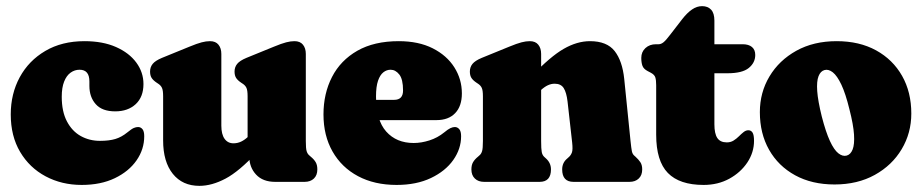

<svg xmlns="http://www.w3.org/2000/svg" viewBox="-20 -592 3002 625"><path d="M447 -318.5Q447 -276.5 421.8 -253Q396.5 -229.5 355 -229.5Q312.5 -229.5 291.8 -252.8Q271 -276 271 -312.5V-327Q271 -346 263 -355.5Q255 -365 239 -365Q223 -365 209.8 -355.5Q196.5 -346 188.8 -326.5Q181 -307 181 -277Q181 -229 197.8 -197Q214.5 -165 242.8 -149.2Q271 -133.5 305.5 -133.5Q335 -133.5 355.2 -139.5Q375.5 -145.5 394.5 -161Q408.5 -172.5 415.8 -175.5Q423 -178.5 429.5 -178.5Q438 -178.5 443.8 -171.5Q449.5 -164.5 449.5 -148.5Q449.5 -106 424.5 -70Q399.5 -34 353.8 -12Q308 10 246 10Q181 10 128.5 -18Q76 -46 45.5 -97.5Q15 -149 15 -219.5Q15 -286.5 44.2 -340.5Q73.5 -394.5 127.5 -426.2Q181.5 -458 255 -458Q314.5 -458 357.5 -439Q400.5 -420 423.8 -388.2Q447 -356.5 447 -318.5Z M791.5 -82.5V-99L786 -100V-278.5Q786 -298 782.2 -306Q778.5 -314 770 -319.5L765.5 -322.5Q753.5 -330.5 748.5 -338.5Q743.5 -346.5 743.5 -359Q743.5 -373.5 752 -384Q760.5 -394.5 782 -403.5L871.5 -440Q897 -450.5 911.5 -454.2Q926 -458 938.5 -458Q957 -458 966.2 -446.5Q975.5 -435 975.5 -416.5V-133Q975.5 -108.5 978.2 -99.8Q981 -91 986.5 -86.5L991.5 -82Q1002 -73.5 1007.5 -64.2Q1013 -55 1013 -40.5Q1013 -21.5 1001.8 -10.8Q990.5 0 971.5 0H876Q835.5 0 813.5 -23.8Q791.5 -47.5 791.5 -82.5ZM511 -135V-278.5Q511 -298 507.2 -306Q503.5 -314 495 -319.5L490.5 -322.5Q478.5 -330.5 473.5 -338.5Q468.5 -346.5 468.5 -359Q468.5 -373.5 477 -384Q485.5 -394.5 507 -403.5L596.5 -440Q622 -450.5 636.5 -454.2Q651 -458 663.5 -458Q682 -458 691.2 -446.5Q700.5 -435 700.5 -416.5V-183Q700.5 -155 711 -140.2Q721.5 -125.5 740 -125.5Q753 -125.5 764.8 -131Q776.5 -136.5 787.5 -147L801.5 -160.5L835 -116.5L816 -96Q758.5 -34 714 -10.5Q669.5 13 629 13Q574 13 542.5 -26.2Q511 -65.5 511 -135Z M1483.5 -288Q1483.5 -246.5 1461.8 -223.8Q1440 -201 1401 -201H1159V-267H1263Q1292 -267 1292 -297.5Q1292 -334 1279.8 -349.5Q1267.5 -365 1251.5 -365Q1238.5 -365 1227.8 -356.5Q1217 -348 1210.5 -329Q1204 -310 1204 -278Q1204 -201 1237.2 -163.8Q1270.5 -126.5 1326.5 -126.5Q1351.5 -126.5 1378 -135Q1404.5 -143.5 1426 -161Q1438 -171 1446 -174.8Q1454 -178.5 1460.5 -178.5Q1469 -178.5 1475 -171.5Q1481 -164.5 1481 -148.5Q1481 -107.5 1455.5 -71.2Q1430 -35 1382.8 -12.5Q1335.5 10 1271 10Q1199 10 1145.5 -18.5Q1092 -47 1062.5 -98.8Q1033 -150.5 1033 -219.5Q1033 -287.5 1060.8 -341.5Q1088.5 -395.5 1143.2 -426.8Q1198 -458 1278 -458Q1342.5 -458 1388.5 -434.8Q1434.5 -411.5 1459 -372.8Q1483.5 -334 1483.5 -288Z M1741.5 -416.5V-133Q1741.5 -107 1743.5 -97Q1745.5 -87 1751.5 -81.5L1757.5 -76Q1773.5 -61.5 1773.5 -40.5Q1773.5 0 1736.5 0H1556Q1537 0 1525.8 -10.8Q1514.5 -21.5 1514.5 -40.5Q1514.5 -55 1520 -64.2Q1525.5 -73.5 1536 -82L1541 -86.5Q1546.5 -91 1549.2 -99.8Q1552 -108.5 1552 -133V-278.5Q1552 -298 1548.2 -306Q1544.5 -314 1536 -319.5L1531.5 -322.5Q1519.5 -330.5 1514.5 -338.5Q1509.5 -346.5 1509.5 -359Q1509.5 -373.5 1518 -384Q1526.5 -394.5 1548 -403.5L1637.5 -440Q1663 -450.5 1677.5 -454.2Q1692 -458 1704.5 -458Q1723 -458 1732.2 -446.5Q1741.5 -435 1741.5 -416.5ZM1725.5 -284.5 1692.5 -325 1712 -345.5Q1771.5 -408 1815 -433Q1858.5 -458 1900.5 -458Q1955.5 -458 1980.8 -425.8Q2006 -393.5 2012 -335L2032.5 -133Q2035 -109 2036.8 -100.2Q2038.5 -91.5 2043.5 -86.5L2048.5 -82Q2058.5 -73 2064.5 -64Q2070.5 -55 2070.5 -40.5Q2070.5 -21.5 2059.2 -10.8Q2048 0 2029 0H1847Q1810 0 1810 -40.5Q1810 -62.5 1826.5 -76L1832.5 -81.5Q1838.5 -87 1841.8 -96Q1845 -105 1842.5 -128L1827.5 -261.5Q1824 -291 1815 -305.2Q1806 -319.5 1785.5 -319.5Q1774.5 -319.5 1763.5 -314.5Q1752.5 -309.5 1740 -298Z M2098 -355.5 2088.5 -360.5Q2075 -367.5 2071.2 -378Q2067.5 -388.5 2067.5 -403.5Q2067.5 -423 2081 -435.5Q2094.5 -448 2115.5 -448H2124Q2132 -448 2140 -454.5Q2148 -461 2162 -479.5L2201 -530Q2217 -550.5 2232.8 -561.2Q2248.5 -572 2265.5 -572Q2284 -572 2294.8 -560.5Q2305.5 -549 2305.5 -525V-187.5Q2305.5 -157 2315 -142.8Q2324.5 -128.5 2346 -128.5Q2358.5 -128.5 2368 -134.5Q2377.5 -140.5 2385.2 -148.2Q2393 -156 2400.5 -162Q2408 -168 2416 -168Q2425 -168 2429.8 -160.2Q2434.5 -152.5 2434.5 -133.5Q2434.5 -96 2412.8 -63.2Q2391 -30.5 2354 -10.2Q2317 10 2270.5 10Q2192 10 2154 -29Q2116 -68 2116 -153.5V-314.5Q2116 -331 2113.2 -340Q2110.5 -349 2098 -355.5ZM2242 -353.5V-448H2397.5Q2417 -448 2427.8 -439Q2438.5 -430 2438.5 -413Q2438.5 -388 2417.5 -370.8Q2396.5 -353.5 2348 -353.5Z M2703.5 -458Q2777.5 -458 2832 -428Q2886.5 -398 2916.5 -345Q2946.5 -292 2946.5 -222.5Q2946.5 -159 2915.2 -106.5Q2884 -54 2827.8 -22.8Q2771.5 8.5 2696.5 8.5Q2623 8.5 2568.2 -21.5Q2513.5 -51.5 2483.5 -104.5Q2453.5 -157.5 2453.5 -227Q2453.5 -291 2484.8 -343.2Q2516 -395.5 2572.2 -426.8Q2628.5 -458 2703.5 -458ZM2736 -85.5Q2749 -89 2755.5 -105.5Q2762 -122 2760 -154Q2758 -186 2745 -236.5Q2732.5 -287.5 2718.8 -316.5Q2705 -345.5 2691 -356.5Q2677 -367.5 2664 -364Q2651 -360.5 2644.5 -344Q2638 -327.5 2640.2 -295.5Q2642.5 -263.5 2655 -213Q2668 -162.5 2681.5 -133.2Q2695 -104 2709 -93Q2723 -82 2736 -85.5Z"/></svg>

Font: Fraunces 144pt S100 Black
Style: Regular
Weight: 900
Version: Version 1.000